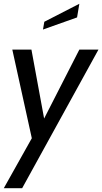

<svg xmlns="http://www.w3.org/2000/svg" viewBox="-33 -752 540 1014"><path d="M487 -490 84 242H-13L135 -22L32 -490H133L200 -126L386 -490ZM374 -660 194 -596 201 -637 386 -732Z"/></svg>

Font: Cabin
Style: Italic
Weight: 400
Designer: Pablo Impallari
Foundry: Pablo Impallari. www.impallari.com Igino Marini. www.ikern.com
Version: Version 1.005